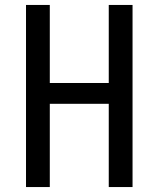

<svg xmlns="http://www.w3.org/2000/svg" viewBox="-20 -755 640 775"><path d="M85 0V-735H181V-420H419V-735H515V0H419V-336H181V0Z"/></svg>

Font: Iosevka Curly Medium Extended
Style: Regular
Weight: 500
Width: 7
Monospace: yes
Designer: Belleve Invis
Foundry: Belleve Invis
Version: Version 11.1.0; ttfautohint (v1.8.3)